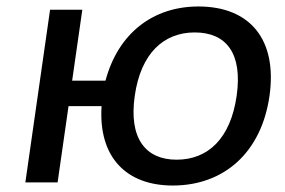

<svg xmlns="http://www.w3.org/2000/svg" viewBox="-20 -569 888 599"><path d="M519 9.8C679.7 9.8 795.9 -94.2 820.8 -270C845.7 -445.8 759.8 -548.8 599.1 -548.8C457.5 -548.8 348.6 -465.3 309.1 -317.4H205.1L236.8 -538.6H136.2L59.1 0H159.7L193.8 -237.8H296.9C286.6 -80.1 372.6 9.8 519 9.8ZM530.8 -70.8C434.6 -70.8 381.3 -136.7 400.4 -270C419.4 -403.3 491.2 -467.8 587.4 -467.8C685.5 -467.8 737.3 -403.3 718.3 -270C699.2 -136.7 628.9 -70.8 530.8 -70.8Z"/></svg>

Font: Winston
Style: Italic
Weight: 400
Italic angle: -8.13011°
Designer: Vernon Adams, Kim Jin-seong, David Berlow, Cristiano Sobral
Foundry: The Winston Project Authors
Version: Version 3.004